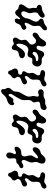

<svg xmlns="http://www.w3.org/2000/svg" viewBox="1194 -1966 813 3241"><g transform="rotate(-90 1600.5 -345.5)"><path d="M175 -518C179 -547 204 -552 225 -572C241 -587 241 -618 274 -615C307 -612 304 -577 313 -558C322 -539 341 -526 339 -492C337 -461 302 -442 271 -445C236 -448 227 -408 245 -388C257 -374 280 -386 291 -363C304 -335 267 -306 262 -278C255 -243 268 -228 266 -204C263 -164 208 -121 227 -88C243 -61 312 -79 312 -34C312 0 276 13 239 9C206 5 175 -10 148 -4C117 4 114 28 77 32C44 35 25 -2 45 -27C82 -74 126 -54 143 -89C163 -129 145 -171 152 -207C160 -247 189 -261 205 -288C218 -310 213 -336 193 -333C163 -328 148 -296 112 -296C73 -296 60 -342 85 -365C120 -398 185 -387 198 -440C207 -476 170 -485 175 -518Z M646 -582C642 -541 608 -508 622 -491C645 -464 688 -511 720 -506C774 -498 733 -406 672 -396C636 -390 586 -403 581 -344C578 -306 600 -276 598 -234C596 -190 529 -130 554 -115C593 -92 650 -195 698 -199C746 -203 747 -137 705 -96C669 -61 654 -75 625 -57C601 -42 570 25 510 16C475 11 457 -15 459 -46C462 -85 486 -112 488 -142C490 -167 475 -195 478 -228C482 -267 517 -311 522 -349C525 -370 505 -390 489 -387C462 -382 450 -355 410 -359C377 -362 362 -411 426 -432C456 -442 452 -464 480 -474C505 -483 521 -469 538 -486C561 -509 544 -552 545 -588C547 -656 655 -676 646 -582Z M1057 -455C1085 -483 1063 -542 1111 -552C1149 -560 1148 -528 1179 -520C1205 -513 1230 -546 1265 -531C1290 -520 1293 -486 1282 -467C1269 -445 1246 -423 1243 -393C1240 -365 1257 -348 1248 -319C1235 -278 1177 -262 1171 -227C1164 -187 1192 -146 1227 -143C1267 -140 1280 -176 1315 -196C1345 -213 1385 -187 1367 -144C1349 -100 1309 -102 1280 -70C1248 -35 1230 36 1174 25C1132 17 1129 -43 1147 -92C1164 -138 1103 -152 1083 -109C1065 -70 1057 -9 1008 -6C972 -4 954 -41 933 -46C913 -51 867 -43 844 -52C771 -81 797 -196 858 -207C890 -213 906 -197 932 -211C956 -224 947 -274 986 -284C1024 -294 1046 -272 1086 -274C1180 -279 1204 -465 1170 -475C1137 -485 1096 -345 1020 -332C950 -320 910 -385 964 -421C990 -437 1032 -430 1057 -455ZM892 -131C891 -121 897 -109 924 -106C984 -99 1036 -130 1044 -160C1051 -187 1040 -200 1022 -202C1000 -204 989 -167 951 -153C924 -143 894 -151 892 -131Z M1687 -732C1729 -729 1712 -688 1717 -670C1722 -651 1740 -638 1738 -610C1735 -570 1693 -553 1679 -512C1671 -488 1677 -469 1669 -437C1659 -399 1601 -331 1591 -275C1586 -246 1598 -221 1601 -197C1605 -166 1579 -125 1596 -103C1611 -84 1641 -114 1675 -108C1725 -99 1727 -30 1676 -17C1645 -9 1623 -22 1594 -15C1565 -8 1551 6 1528 10C1505 14 1491 7 1470 10C1449 13 1427 39 1393 33C1349 25 1359 -44 1396 -62C1427 -77 1479 -65 1499 -92C1516 -115 1488 -156 1493 -183C1498 -210 1521 -214 1528 -240C1540 -286 1525 -326 1533 -372C1541 -417 1607 -513 1628 -549C1649 -585 1625 -628 1600 -596C1574 -563 1566 -536 1544 -528C1521 -520 1517 -535 1502 -529C1486 -523 1477 -509 1463 -514C1439 -523 1434 -582 1483 -612C1524 -637 1550 -633 1579 -652C1618 -678 1642 -735 1687 -732Z M1900 -518C1904 -547 1929 -552 1950 -572C1966 -587 1966 -618 1999 -615C2032 -612 2029 -577 2038 -558C2047 -539 2066 -526 2064 -492C2062 -461 2027 -442 1996 -445C1961 -448 1952 -408 1970 -388C1982 -374 2005 -386 2016 -363C2029 -335 1992 -306 1987 -278C1980 -243 1993 -228 1991 -204C1988 -164 1933 -121 1952 -88C1968 -61 2037 -79 2037 -34C2037 0 2001 13 1964 9C1931 5 1900 -10 1873 -4C1842 4 1839 28 1802 32C1769 35 1750 -2 1770 -27C1807 -74 1851 -54 1868 -89C1888 -129 1870 -171 1877 -207C1885 -247 1914 -261 1930 -288C1943 -310 1938 -336 1918 -333C1888 -328 1873 -296 1837 -296C1798 -296 1785 -342 1810 -365C1845 -398 1910 -387 1923 -440C1932 -476 1895 -485 1900 -518Z M2356 -455C2384 -483 2362 -542 2410 -552C2448 -560 2447 -528 2478 -520C2504 -513 2529 -546 2564 -531C2589 -520 2592 -486 2581 -467C2568 -445 2545 -423 2542 -393C2539 -365 2556 -348 2547 -319C2534 -278 2476 -262 2470 -227C2463 -187 2491 -146 2526 -143C2566 -140 2579 -176 2614 -196C2644 -213 2684 -187 2666 -144C2648 -100 2608 -102 2579 -70C2547 -35 2529 36 2473 25C2431 17 2428 -43 2446 -92C2463 -138 2402 -152 2382 -109C2364 -70 2356 -9 2307 -6C2271 -4 2253 -41 2232 -46C2212 -51 2166 -43 2143 -52C2070 -81 2096 -196 2157 -207C2189 -213 2205 -197 2231 -211C2255 -224 2246 -274 2285 -284C2323 -294 2345 -272 2385 -274C2479 -279 2503 -465 2469 -475C2436 -485 2395 -345 2319 -332C2249 -320 2209 -385 2263 -421C2289 -437 2331 -430 2356 -455ZM2191 -131C2190 -121 2196 -109 2223 -106C2283 -99 2335 -130 2343 -160C2350 -187 2339 -200 2321 -202C2299 -204 2288 -167 2250 -153C2223 -143 2193 -151 2191 -131Z M2803 -331C2788 -323 2777 -308 2758 -308C2720 -308 2705 -352 2731 -375C2747 -389 2776 -393 2798 -412C2820 -431 2816 -463 2839 -486C2868 -515 2905 -503 2908 -476C2911 -447 2883 -426 2902 -415C2926 -401 2956 -496 3008 -496C3042 -496 3047 -465 3071 -447C3091 -432 3118 -444 3137 -424C3181 -378 3078 -302 3078 -259C3078 -232 3088 -217 3089 -194C3090 -171 3080 -153 3088 -138C3097 -121 3138 -131 3140 -90C3142 -41 3074 -47 3042 -37C3002 -25 2992 2 2954 2C2919 2 2911 -44 2942 -75C2980 -113 3003 -103 3010 -143C3017 -183 2997 -218 2999 -254C3001 -290 3038 -326 3028 -365C3018 -404 2966 -404 2930 -352C2905 -316 2913 -286 2898 -251C2876 -201 2852 -175 2855 -139C2858 -105 2880 -99 2894 -83C2911 -64 2909 -38 2890 -25C2868 -10 2843 -14 2818 -1C2792 12 2772 41 2740 41C2690 41 2706 -19 2740 -41C2763 -56 2784 -75 2786 -102C2788 -128 2773 -162 2786 -202C2793 -223 2824 -269 2834 -301C2844 -334 2825 -343 2803 -331Z"/></g></svg>

Font: PicNic
Style: Regular
Weight: 400
Designer: Mariel Nils
Foundry: Velvetyne Type Foundry
Version: Version 2.000;Glyphs 3.2.3 (3260)